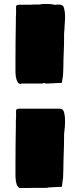

<svg xmlns="http://www.w3.org/2000/svg" viewBox="-20 -774 400 968"><path d="M83 -351Q67 -351 60 -386Q59 -395 58.5 -402Q58 -409 58 -413V-470Q58 -515 58.5 -567.5Q59 -620 60 -664Q60 -685 60 -691Q60 -697 61 -701V-741Q61 -750 76 -750H128Q136 -751 149 -751Q162 -751 179 -751Q182 -751 188 -753Q196 -753 199 -754H220Q232 -754 251 -751Q256 -749 259 -749.5Q262 -750 266 -751Q281 -751 287.5 -749.5Q294 -748 298 -743Q303 -738 305 -723Q308 -713 308 -685Q308 -680 307.5 -671Q307 -662 306 -650L305 -628Q304 -618 303.5 -611Q303 -604 303 -599V-578Q303 -563 302.5 -543.5Q302 -524 301 -500L300 -473Q300 -457 299.5 -438Q299 -419 298 -398Q298 -397 297 -388Q296 -379 294 -371Q293 -358 291 -356Q283 -356 271.5 -355.5Q260 -355 245 -354Q238 -354 233 -354Q228 -354 226 -353H215Q209 -353 208 -354Q202 -356 201 -356Q198 -353 194 -353H90Q84 -351 83 -351ZM83 174Q66 174 60 139Q59 129 58.5 122.5Q58 116 58 113V55Q58 10 58.5 -42.5Q59 -95 60 -140Q60 -162 60 -168Q60 -174 61 -178V-216Q61 -226 76 -226H266Q274 -226 279 -226Q284 -226 288 -225Q294 -224 298 -218Q303 -213 305 -198Q308 -188 308 -160Q308 -147 307 -135.5Q306 -124 305 -116Q304 -108 303.5 -102.5Q303 -97 303 -94V-78Q303 -62 302.5 -40.5Q302 -19 301 7L300 38Q300 55 299.5 76.5Q299 98 298 123Q297 127 296 134.5Q295 142 294 153Q293 166 291 168Q283 168 271.5 168.5Q260 169 245 170L225 171Q222 172 219.5 172.5Q217 173 215 173H176Z"/></svg>

Font: Sigmar
Style: Regular
Weight: 400
Designer: Vernon Adams
Foundry: Vernon Adams
Version: Version 1.000; ttfautohint (v1.8.4.7-5d5b);gftools[0.9.24]